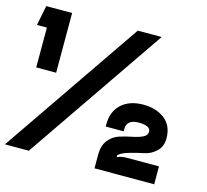

<svg xmlns="http://www.w3.org/2000/svg" viewBox="-101 -816 1003 932"><g transform="rotate(15 400.0 -350.0)"><path d="M0 0H120L600 -700H480ZM50 -400H150V-700H50ZM90 -700H20L0 -600H100ZM450 -70V0H750V-90H590Q560 -90 540 -80V-90Q555 -105 593 -116Q631 -127 664 -133.5Q697 -140 723.5 -164.5Q750 -189 750 -230Q750 -294 707.5 -327Q665 -360 600 -360Q531 -360 490.5 -323Q450 -286 450 -220V-210H540V-220Q540 -270 600 -270Q660 -270 660 -240Q660 -221 638.5 -211Q617 -201 586 -195Q555 -189 524 -179Q493 -169 471.5 -141.5Q450 -114 450 -70Z"/></g></svg>

Font: Millimetre
Style: Regular
Weight: 500
Designer: Jérémy Landes
Version: Version 1.0